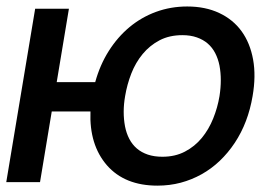

<svg xmlns="http://www.w3.org/2000/svg" viewBox="-30 -573 869 604"><path d="M80.6 -545.5H186.8L148.4 -314.6H269.5Q284.4 -368.6 312.1 -412.5Q339.8 -456.3 377.3 -487.6Q414.8 -518.8 460.9 -535.7Q507.1 -552.6 558.9 -552.6Q616.1 -552.6 659.6 -532.1Q703.1 -511.7 729.9 -474.8Q756.7 -437.9 766.2 -385.8Q775.6 -333.8 764.6 -270.6Q757.5 -228.7 743.6 -192.3Q729.8 -155.9 708.5 -123.6Q687.5 -92 661.2 -66.9Q634.9 -41.9 604 -24.7Q573.2 -7.5 538.4 1.8Q503.6 11 465.2 11Q362.6 11 306.5 -52.9Q250.4 -117.5 254.6 -222.3H132.8L95.9 0H-10.3ZM363.3 -175.4Q367.5 -153.8 376.8 -136Q386 -118.3 400.6 -105.8Q415.1 -93.4 435.2 -86.6Q455.3 -79.9 480.8 -79.9Q521 -79.9 551.8 -96.1Q582.7 -112.2 604.8 -139Q626.8 -165.8 640.6 -200.1Q654.5 -234.4 660.5 -270.6Q668.7 -322.8 660.5 -366.5Q656.2 -388.1 647 -405.9Q637.8 -423.7 623.4 -436.1Q609 -448.5 589.1 -455.4Q569.2 -462.4 543.7 -462.4Q502.8 -462.4 471.9 -446.2Q441.1 -430 418.9 -403.2Q396.7 -376.4 383.2 -342Q369.7 -307.5 363.6 -270.6Q354.8 -220.5 363.3 -175.4Z"/></svg>

Font: Inter P Medium
Style: Italic
Weight: 500
Italic angle: 9.39999°
Designer: Rasmus Andersson
Foundry: rsms
Version: Version 3.018;git-588b23468